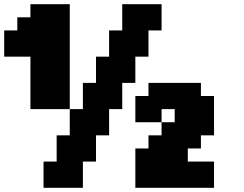

<svg xmlns="http://www.w3.org/2000/svg" viewBox="-20 -895 1165 915"><path d="M625 0H1000V-125H875V-187.5H937.5V-250H1000V-437.5H937.5V-500H687.5V-437.5H625V-312.5H750V-250H687.5V-187.5H625ZM187.5 0H375V-125H437.5V-250H500V-375H562.5V-500H625V-625H687.5V-750H750V-875H562.5V-750H500V-625H437.5V-500H375V-375H312.5V-250H250V-125H187.5ZM812.5 -312.5H750V-375H812.5ZM312.5 -375V-875H125V-812.5H62.5V-750H0V-625H125V-375Z"/></svg>

Font: Faithful 32x
Style: Semibold
Weight: 400
Foundry: Faithful Resource Pack
Version: Version 1.0; January 27, 2023